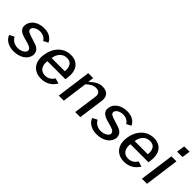

<svg xmlns="http://www.w3.org/2000/svg" viewBox="143 -1715 2698 2698"><g transform="rotate(45 1492.0 -366.0)"><path d="M228 10C350 10 448 -52 462 -146C468 -199 447 -255 353 -282L250 -315C184 -336 170 -355 174 -381C179 -421 234 -453 293 -453C355 -453 400 -427 420 -387L490 -423C464 -483 403 -526 306 -526C185 -526 94 -462 82 -367C73 -301 112 -258 203 -233L288 -209C347 -192 371 -170 367 -136C361 -96 294 -64 239 -64C166 -64 116 -100 94 -147L23 -110C45 -41 121 10 228 10Z M663 -229H1021L1027 -265C1049 -422 980 -526 837 -526C691 -526 586 -414 564 -253C541 -89 631 10 773 10C866 10 947 -33 995 -117L917 -140C886 -92 844 -62 782 -62C689 -62 650 -135 663 -229ZM674 -302C684 -381 734 -457 827 -457C914 -457 947 -391 935 -302Z M1118 0H1219L1269 -376C1320 -423 1363 -448 1414 -448C1473 -448 1502 -414 1494 -357L1445 0H1546L1598 -377C1610 -467 1563 -526 1467 -526C1396 -526 1342 -493 1275 -430L1286 -516H1188Z M1878 10C2000 10 2098 -52 2112 -146C2118 -199 2097 -255 2003 -282L1900 -315C1834 -336 1820 -355 1824 -381C1829 -421 1884 -453 1943 -453C2005 -453 2050 -427 2070 -387L2140 -423C2114 -483 2053 -526 1956 -526C1835 -526 1744 -462 1732 -367C1723 -301 1762 -258 1853 -233L1938 -209C1997 -192 2021 -170 2017 -136C2011 -96 1944 -64 1889 -64C1816 -64 1766 -100 1744 -147L1673 -110C1695 -41 1771 10 1878 10Z M2313 -229H2671L2677 -265C2699 -422 2630 -526 2487 -526C2341 -526 2236 -414 2214 -253C2191 -89 2281 10 2423 10C2516 10 2597 -33 2645 -117L2567 -140C2536 -92 2494 -62 2432 -62C2339 -62 2300 -135 2313 -229ZM2324 -302C2334 -381 2384 -457 2477 -457C2564 -457 2597 -391 2585 -302Z M2976 -742H2869L2851 -619H2958ZM2941 -516H2841L2770 0H2871Z"/></g></svg>

Font: United Sans Medium
Style: Italic
Weight: 500
Italic angle: -8°
Designer: Pablo Impallari, Rodrigo Fuenzalida (Modified by Dan O. Williams)
Version: Version 1.000;PS 001.000;hotconv 1.0.88;makeotf.lib2.5.64775